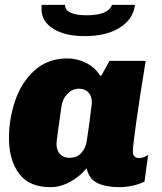

<svg xmlns="http://www.w3.org/2000/svg" viewBox="-20 -762 668 792"><path d="M393 -450H398L432 -511H581Q560 -384 544 -272.5Q528 -161 528 -137Q528 -110 554 -110Q571 -110 591 -123L576 -13Q555 -2 526.5 4Q498 10 473 10Q419 10 383.5 -6Q348 -22 337 -68Q310 -34 269.5 -12Q229 10 188 10Q100 10 58.5 -46Q17 -102 17 -193Q17 -271 42.5 -346.5Q68 -422 122.5 -471.5Q177 -521 257 -521Q298 -521 335 -502.5Q372 -484 393 -450ZM234 -326Q213 -182 213 -168Q213 -142 227.5 -126.5Q242 -111 266 -111Q297 -111 315 -130.5Q333 -150 338 -181L349 -257Q359 -333 359 -338Q359 -366 344.5 -381Q330 -396 306 -396Q279 -396 259 -376Q239 -356 234 -326ZM151 -726Q151 -737 152 -742H248Q249 -699 338 -699Q426 -699 442 -742H537Q529 -682 473.5 -647.5Q418 -613 330 -613Q248 -613 199.5 -643.5Q151 -674 151 -726Z"/></svg>

Font: Chivo Black Italic
Style: Regular
Weight: 900
Italic angle: -8.05°
Designer: Hector Gatti
Foundry: Omnibus-Type
Version: Version 1.007